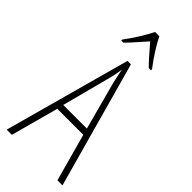

<svg xmlns="http://www.w3.org/2000/svg" viewBox="-292 -975 1023 1023"><g transform="rotate(45 220.0 -463.5)"><path d="M106 -767H121C150 -795 148 -795 218 -873C270 -812 295 -785 313 -767H330V-775C291 -825 251 -889 233 -927H201C177 -879 144 -825 106 -775ZM10 0H49L122 -269H318L392 0H430L232 -714H206ZM130 -306 202 -580C209 -606 214 -632 218 -659C223 -630 230 -603 235 -578L308 -306Z"/></g></svg>

Font: Kathrein 37 Thin Condensed
Style: Regular
Weight: 250
Width: 3
Designer: Lazydogs Typefoundry, based on Open Sans by Ascender Corporation
Foundry: Lazydogs Typefoundry
Version: Version 1.003;PS 001.003;hotconv 1.0.88;makeotf.lib2.5.64775